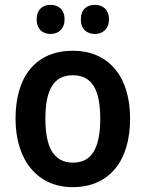

<svg xmlns="http://www.w3.org/2000/svg" viewBox="-20 -827 600 791"><path d="M131 -747C131 -707 156 -687 188 -687C221 -687 246 -708 246 -747C246 -788 221 -807 188 -807C156 -807 131 -788 131 -747ZM313 -747C313 -707 338 -687 371 -687C403 -687 429 -708 429 -747C429 -788 403 -807 371 -807C338 -807 313 -788 313 -747ZM516 -338C516 -519 421 -618 281 -618C129 -618 44 -514 44 -338C44 -165 136 -56 279 -56C432 -56 516 -166 516 -338ZM167 -338C167 -457 201 -517 280 -517C359 -517 393 -457 393 -338C393 -219 359 -157 281 -157C201 -157 167 -220 167 -338Z"/></svg>

Font: Noto Sans Malayalam UI SemiCondensed SemiBold
Style: Regular
Weight: 600
Width: 4
Designer: Jelle Bosma - Monotype Design Team
Foundry: Monotype Imaging Inc.
Version: Version 2.104